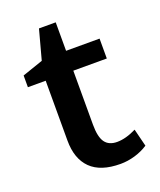

<svg xmlns="http://www.w3.org/2000/svg" viewBox="-131 -770 718 862"><g transform="rotate(-20 228.0 -338.5)"><path d="M428 -29Q399 -10 364.5 0Q330 10 296 10Q201 10 154 -36.5Q107 -83 107 -170V-456H22V-512L121 -546L159 -687H239V-551H399V-456H239V-198Q239 -139 257.5 -113.5Q276 -88 315 -88Q357 -88 407 -113Z"/></g></svg>

Font: MartelSansBold
Style: Bold
Weight: 700
Designer: Dan Reynolds and Mathieu Réguer
Foundry: Dan Reynolds and Mathieu Réguer
Version: Version 1.002; ttfautohint (v1.1) -l 5 -r 5 -G 72 -x 0 -D la